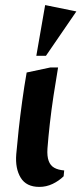

<svg xmlns="http://www.w3.org/2000/svg" viewBox="-20 -728 321 757"><path d="M135.1 8.9Q83.6 8.9 61.6 -27.4Q39.5 -63.6 44.1 -120.1Q47.8 -163.5 53.7 -217.6Q59.6 -271.8 67.6 -329.8Q75.5 -387.9 85.1 -442.1L179.1 -462.1H209Q199.7 -407.7 191.1 -351Q182.5 -294.2 176.5 -240.8Q170.5 -187.4 167.1 -142.1Q165.1 -112.1 171.9 -93.7Q178.6 -75.2 193.9 -66.6Q209.1 -58 233.1 -56L230.9 -33Q212.2 -14.8 187.4 -2.9Q162.6 8.9 135.1 8.9ZM123.2 -507.9 158 -708 281.1 -682.9 161.1 -507.9Z"/></svg>

Font: Ancizar Serif Light
Style: Italic
Weight: 300
Italic angle: -4°
Designer: Cesar Puertas, Viviana Monsalve, Julian Moncada, Julian Prieto, Jose Castro, Felipe Aragon, Mariel Hernandez, Sara Alarc
Version: Version 8.100